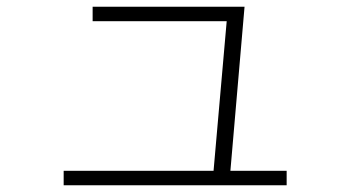

<svg xmlns="http://www.w3.org/2000/svg" viewBox="-20 -565 1040 570"><path d="M255 -545H706L664 -58H831V-15H169V-58H614L653 -502H255Z"/></svg>

Font: Mplus 1p Light
Style: Regular
Weight: 300
Version: Version 1.061